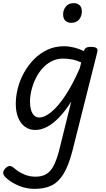

<svg xmlns="http://www.w3.org/2000/svg" viewBox="-60 -815 678 1229"><path d="M161 394Q112 394 65.5 376Q19 358 -17 327Q-37 310 -39.5 294.5Q-42 279 -24 261Q-8 246 4.5 247.5Q17 249 34 264Q61 287 95 301.5Q129 316 167 316Q208 316 236 299.5Q264 283 283 246.5Q302 210 318 150L396 -165Q357 -103 317.5 -62.5Q278 -22 240 -2.5Q202 17 166 17Q128 17 100 -3.5Q72 -24 56.5 -61.5Q41 -99 41 -151Q41 -198 54 -249.5Q67 -301 93 -348.5Q119 -396 156.5 -434.5Q194 -473 242.5 -496Q291 -519 350 -519Q381 -519 413.5 -511Q446 -503 477 -488L478 -491Q482 -504 492 -509.5Q502 -515 521 -515Q550 -515 559 -506Q568 -497 562 -479L403 153Q378 248 345.5 300Q313 352 268.5 373Q224 394 161 394ZM191 -63Q226 -63 269 -98.5Q312 -134 358.5 -204Q405 -274 450 -377L460 -415Q425 -431 396 -435.5Q367 -440 343 -440Q303 -440 269.5 -422.5Q236 -405 210.5 -376Q185 -347 167.5 -310.5Q150 -274 141 -236Q132 -198 132 -163Q132 -135 138.5 -112Q145 -89 158.5 -76Q172 -63 191 -63ZM395 -669Q373 -669 358.5 -682.5Q344 -696 344 -723Q344 -751 361.5 -773Q379 -795 413 -795Q435 -795 449.5 -781.5Q464 -768 464 -741Q464 -713 447 -691Q430 -669 395 -669Z"/></svg>

Font: Playwrite IS
Style: Regular
Weight: 400
Designer: Veronika Burian, José Scaglione
Foundry: TypeTogether
Version: Version 1.002